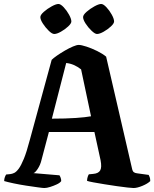

<svg xmlns="http://www.w3.org/2000/svg" viewBox="-20 -946 777 966"><path d="M203 0Q196 0 170.5 -3.5Q145 -7 112 -12Q79 -17 48.5 -23.5Q18 -30 1 -35Q1 -46 4.5 -55Q8 -64 11 -68L31 -70Q41 -71 51.5 -76Q62 -81 74 -97Q86 -113 100 -147Q114 -181 130 -242L240 -645Q249 -654 267 -666.5Q285 -679 306.5 -691.5Q328 -704 347 -712Q366 -720 376 -720Q389 -720 415 -711.5Q441 -703 468.5 -689.5Q496 -676 514 -661L644 -99Q647 -84 653.5 -79.5Q660 -75 670 -74L728 -66Q730 -63 733 -55Q736 -47 736 -35Q723 -22 696.5 -11Q670 0 652 0Q645 0 621.5 -2.5Q598 -5 567.5 -9.5Q537 -14 505.5 -19Q474 -24 450 -28.5Q426 -33 418 -36Q418 -46 421 -55.5Q424 -65 427 -69L448 -71Q475 -73 484 -88.5Q493 -104 486 -140L455 -282H226L189 -142Q183 -116 169.5 -96Q156 -76 148 -75L279 -64Q282 -60 285 -52Q288 -44 288 -35Q282 -26 266 -18.5Q250 -11 232.5 -5.5Q215 0 203 0ZM241 -349Q311 -349 361.5 -352.5Q412 -356 438 -361L388 -597Q370 -611 351.5 -619Q333 -627 313 -629ZM468 -775Q458 -775 441 -791Q424 -807 411 -827Q398 -847 398 -860Q398 -871 415.5 -886.5Q433 -902 455 -914Q477 -926 489 -926Q500 -926 515.5 -909.5Q531 -893 542.5 -872Q554 -851 554 -838Q554 -828 538 -813Q522 -798 501.5 -786.5Q481 -775 468 -775ZM253 -775Q242 -775 225.5 -791Q209 -807 196 -827Q183 -847 183 -860Q183 -871 200.5 -886.5Q218 -902 240 -914Q262 -926 274 -926Q285 -926 300.5 -909.5Q316 -893 327.5 -872Q339 -851 339 -838Q339 -828 323 -813Q307 -798 286.5 -786.5Q266 -775 253 -775Z"/></svg>

Font: Texturina 72pt ExtraBold
Style: Regular
Weight: 800
Designer: Guillermo Torres Carreño
Foundry: Omnibus-Type
Version: Version 1.002; ttfautohint (v1.8.3)